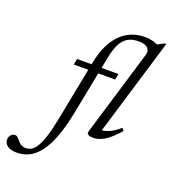

<svg xmlns="http://www.w3.org/2000/svg" viewBox="-352 -833 1084 1221"><g transform="rotate(20 190.0 -223.0)"><path d="M53.5 -386 61 -426H341L333 -386ZM162 -96.5Q142 5 115.2 74.5Q88.5 144 55.8 186Q23 228 -15 246.5Q-53 265 -95.5 265Q-139 265 -160.8 248.5Q-182.5 232 -182.5 206.5Q-182.5 190.5 -171.2 176.8Q-160 163 -143 163Q-133 163 -124 171.8Q-115 180.5 -104 193.5Q-93 206.5 -80.2 212.5Q-67.5 218.5 -55 218.5Q-34 218.5 -15.5 208.2Q3 198 19.5 170.8Q36 143.5 51.8 94.2Q67.5 45 82.5 -33L162.5 -442Q175 -505.5 198 -554.5Q221 -603.5 254 -637.2Q287 -671 329.5 -688.2Q372 -705.5 423 -705.5Q435 -705.5 447 -704Q459 -702.5 471.5 -699.2Q484 -696 496.5 -690.8Q509 -685.5 521.5 -678L485 -674.5L550 -709.5H561.5L364 -54Q388.5 -55 420.2 -70.5Q452 -86 481.5 -113.5L495.5 -97.5Q460.5 -56.5 431 -33Q401.5 -9.5 376.8 0.2Q352 10 329.5 10Q306 10 294.2 3.5Q282.5 -3 287 -17.5L463 -602Q470.5 -627 454.5 -646.2Q438.5 -665.5 389 -665.5Q347.5 -665.5 318.5 -648.2Q289.5 -631 271.2 -595.2Q253 -559.5 242 -504.5Z"/></g></svg>

Font: Newsreader 18pt
Style: Italic
Weight: 400
Italic angle: -17°
Version: Version 1.003